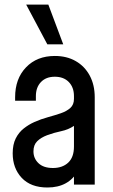

<svg xmlns="http://www.w3.org/2000/svg" viewBox="-20 -800 490 832"><path d="M185.5 12.5Q113.5 12.5 74.2 -29.2Q35 -71 35 -135.5Q35 -174 48.2 -200.2Q61.5 -226.5 82.8 -243.2Q104 -260 128.5 -271Q157.5 -284 187.8 -292.2Q218 -300.5 243.5 -309.2Q269 -318 284.8 -332.2Q300.5 -346.5 300.5 -371.5V-383.5Q300.5 -421.5 278.2 -444.5Q256 -467.5 217.5 -467.5Q179.5 -467.5 157.5 -444.5Q135.5 -421.5 135.5 -383.5V-363.5H45.5V-378.5Q45.5 -459 92.8 -508.2Q140 -557.5 217.5 -557.5Q269.5 -557.5 308.2 -535.2Q347 -513 368.8 -472.5Q390.5 -432 390.5 -378.5V0H300.5V-78.5L316 -58.5Q298.5 -24.5 265.2 -6Q232 12.5 185.5 12.5ZM209.5 -72Q250.5 -72 275.5 -95.2Q300.5 -118.5 300.5 -165V-254.5Q276 -238 244.8 -231.5Q213.5 -225 184 -214Q157.5 -204 141.2 -188Q125 -172 125 -144Q125 -113.5 146.8 -92.8Q168.5 -72 209.5 -72ZM185 -608 93.5 -780H189.5L254 -608Z"/></svg>

Font: Mohave Light Medium
Style: Regular
Weight: 500
Version: Version 2.003